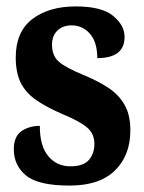

<svg xmlns="http://www.w3.org/2000/svg" viewBox="-20 -568 448 598"><path d="M197 10Q99 10 61 -21.5Q23 -53 23 -103Q23 -143 47 -159.5Q71 -176 104 -176Q104 -113 130.5 -81.5Q157 -50 199 -50Q240 -50 257 -70Q274 -90 274 -120Q274 -152 250.5 -171.5Q227 -191 176 -212Q127 -233 94 -255.5Q61 -278 45 -309.5Q29 -341 29 -389Q29 -469 80.5 -508.5Q132 -548 216 -548Q297 -548 332.5 -518.5Q368 -489 368 -453Q368 -387 283 -387Q283 -437 260 -463Q237 -489 203 -489Q176 -489 159 -473Q142 -457 142 -429Q142 -395 162.5 -376.5Q183 -358 241 -334Q285 -316 317.5 -294.5Q350 -273 368 -241.5Q386 -210 386 -162Q386 -84 338 -37Q290 10 197 10Z"/></svg>

Font: Noto Serif Myanmar ExtraCondensed ExtraBold
Style: Regular
Weight: 800
Width: 2
Designer: Ben Mitchell and the Monotype Design Team
Foundry: Monotype Imaging Inc.
Version: Version 2.106; ttfautohint (v1.8.4.7-5d5b)